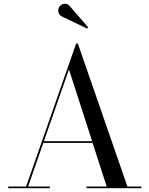

<svg xmlns="http://www.w3.org/2000/svg" viewBox="-20 -995 790 1015"><path d="M306 -908.5 440.5 -844 446 -850.5 348.5 -963C329.5 -985 302 -974 292.5 -957.5C283 -941 289 -916.5 306 -908.5ZM23.5 -9V0H243.5V-9H128.5L209 -239.5H469.5L544 -9H437.5V0H727.5V-9H653.5L391.5 -765H382.5L118 -9ZM344.5 -628 467 -248.5H212Z"/></svg>

Font: Bodoni* 24
Style: Regular
Weight: 400
Version: Version 2.3